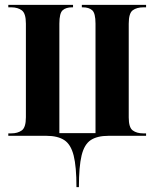

<svg xmlns="http://www.w3.org/2000/svg" viewBox="-20 -556 633 786"><path d="M293 210Q293 126 281.5 80.5Q270 35 243 17.5Q216 0 170 0H14V-10H26Q52 -10 69 -22Q86 -34 86 -76V-459Q86 -501 69.5 -513.5Q53 -526 26 -526H14V-536H279V-526H275Q250 -526 236.5 -514Q223 -502 223 -459V-11H371V-459Q371 -502 357.5 -514Q344 -526 319 -526H315V-536H578V-526H567Q540 -526 523.5 -514Q507 -502 507 -459V-75Q507 -34 523.5 -22Q540 -10 566 -10H578V0H424Q378 0 351.5 17.5Q325 35 314 80.5Q303 126 303 210Z"/></svg>

Font: Noto Serif Display Condensed
Style: Bold
Weight: 700
Width: 3
Designer: Monotype Design Team
Foundry: Monotype Imaging Inc.
Version: Version 2.009